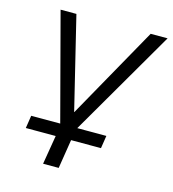

<svg xmlns="http://www.w3.org/2000/svg" viewBox="-102 -579 761 844"><g transform="rotate(15 278.5 -157.0)"><path d="M171 180 193 48H57L66 -10H213L202 5L70 -494H142L244 -75H245L480 -494H557L267 5L262 -10H408L399 48H263L242 180Z"/></g></svg>

Font: Nunito Sans 7pt Light
Style: Italic
Weight: 300
Italic angle: -9°
Designer: Vernon Adams
Foundry: Vernon Adams
Version: Version 3.101;gftools[0.9.27]